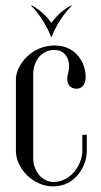

<svg xmlns="http://www.w3.org/2000/svg" viewBox="-20 -663 361 688"><path d="M95 -643H91C138 -597 160 -538 163 -531H165C168 -538 190 -597 238 -643H234C195 -623 171 -590 164 -581C158 -590 133 -623 95 -643ZM37 -379V-122C37 -59 99 5 171 5C249 5 291 -67 291 -121V-180H275V-123C275 -73 234 -11 172 -11C130 -11 99 -51 99 -96V-396C99 -451 134 -484 174 -484C220 -484 234 -441 225 -404C212 -362 233 -345 254 -345C272 -345 287 -358 287 -388C287 -434 255 -500 176 -500C91 -500 37 -428 37 -379Z"/></svg>

Font: Emberly
Style: Regular
Weight: 400
Designer: Rajesh Rajput
Foundry: Rajesh Rajput
Version: Version 1.000